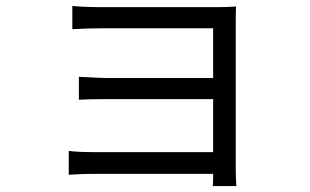

<svg xmlns="http://www.w3.org/2000/svg" viewBox="-20 -569 1040 645"><path d="M695 56Q696 47 696 15H294Q259 15 211 18V-62Q243 -58 293 -58H696V-236H335Q285 -236 245 -234V-311Q321 -307 334 -307H696V-474H325Q277 -474 223 -471V-549Q261 -545 325 -545H712Q747 -545 773 -547Q772 -536 772 -496V2Q772 28 774 56Z"/></svg>

Font: 思源黑体R
Style: Regular
Weight: 400
Designer: Ryoko NISHIZUKA  (kana & ideographs); Paul D. Hunt (Latin, Greek & Cyrillic); Wenlong ZHANG  (bopomofo); Sandoll Communi
Foundry: Adobe Systems Incorporated
Version: Version 1.00 June 24, 2014, initial release